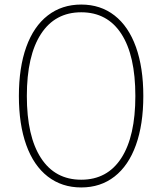

<svg xmlns="http://www.w3.org/2000/svg" viewBox="-20 -796 713 844"><path d="M63 -374Q63 -499 95.5 -589.5Q128 -680 190 -728Q252 -776 337 -776Q422 -776 483.5 -728Q545 -680 577.5 -589.5Q610 -499 610 -374Q610 -249 577.5 -158.5Q545 -68 483.5 -20Q422 28 337 28Q252 28 190 -20Q128 -68 95.5 -158.5Q63 -249 63 -374ZM575 -374Q575 -552 513.5 -647Q452 -742 337 -742Q222 -742 160 -646.5Q98 -551 98 -374Q98 -197 160 -101.5Q222 -6 337 -6Q452 -6 513.5 -101.5Q575 -197 575 -374Z"/></svg>

Font: LINE Seed JP_TTF Thin
Style: Regular
Weight: 250
Designer: LY Corporation & Fontrix & Fontworks
Version: Version 1.008